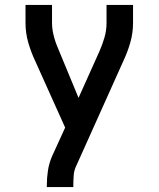

<svg xmlns="http://www.w3.org/2000/svg" viewBox="-20 -755 640 775"><path d="M169 0V-7Q169 -37 173.5 -66.5Q178 -96 190 -124L243 -240L122 -509Q105 -545 94 -583.5Q83 -622 83 -662V-735H190V-662Q190 -646 192.5 -631.5Q195 -617 199 -602.5Q203 -588 208.5 -574Q214 -560 220 -546L297 -360L381 -547Q393 -574 401.5 -603Q410 -632 410 -662V-735H517V-662Q517 -622 506 -583.5Q495 -545 478 -509L288 -86Q279 -68 277.5 -47.5Q276 -27 276 -7V0Z"/></svg>

Font: Iosevka Curly SmBdEx
Style: Regular
Weight: 600
Width: 7
Monospace: yes
Designer: Belleve Invis
Foundry: Belleve Invis
Version: Version 11.1.0; ttfautohint (v1.8.3)